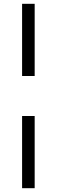

<svg xmlns="http://www.w3.org/2000/svg" viewBox="-20 -803 298 1008"><path d="M96 -404V-783H162V-404ZM96 185V-194H162V185Z"/></svg>

Font: Ubuntu Sans Condensed
Style: Regular
Weight: 400
Width: 3
Designer: Dalton Maag Ltd
Foundry: Dalton Maag Ltd
Version: Version 1.006; ttfautohint (v1.8.4.7-5d5b)